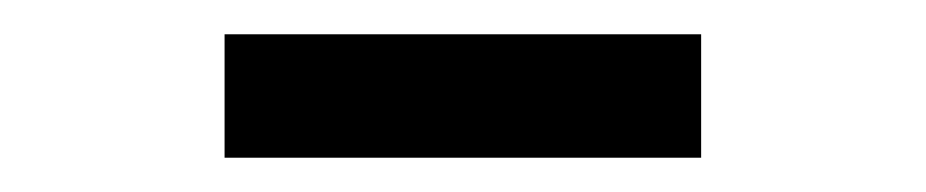

<svg xmlns="http://www.w3.org/2000/svg" viewBox="-20 -728 540 112"><path d="M111 -636V-708H389V-636Z"/></svg>

Font: Literata 18pt
Style: Regular
Weight: 400
Designer: Latin by Veronika Burian and Jose Scaglione. Greek by Irene Vlachou. Cyrillic by Vera Evstafieva.
Foundry: TypeTogether
Version: Version 3.103;gftools[0.9.29]